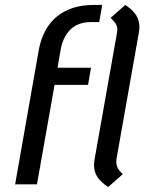

<svg xmlns="http://www.w3.org/2000/svg" viewBox="-20 -743 594 774"><path d="M212 -470H347L335 -401H200L129 0H41L136 -540Q152 -629 209 -676Q266 -723 357 -723H392L380 -654H346Q296 -654 265 -625Q234 -596 224 -540ZM450 -105Q449 -100 449 -90Q449 -76 455 -65Q461 -54 475 -41L416 11Q387 -8 373 -29Q359 -50 359 -78Q359 -90 362 -105L451 -607Q453 -619 453 -623Q453 -636 446.5 -647Q440 -658 426 -671L485 -723Q514 -704 528 -683Q542 -662 542 -634Q542 -622 539 -607Z"/></svg>

Font: KoHo Medium
Style: Italic
Weight: 500
Italic angle: -10°
Designer: Cadson Demak & Katatrad Team
Foundry: Cadson Demak Co.,Ltd.
Version: Version 1.000